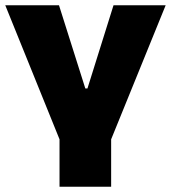

<svg xmlns="http://www.w3.org/2000/svg" viewBox="-36 -529 649 729"><path d="M190 180V0L-16 -509H188L288 -193H296L395 -509H593L386 0V180Z"/></svg>

Font: Nunito Sans 6pt Black
Style: Regular
Weight: 900
Version: Version 3.101;gftools[0.9.27]